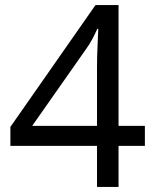

<svg xmlns="http://www.w3.org/2000/svg" viewBox="-20 -738 612 758"><path d="M552 -162H448V0H363V-162H21V-237L357 -718H448V-241H552ZM363 -466Q363 -518 365 -554.5Q367 -591 368 -624H364Q356 -605 344 -583Q332 -561 321 -546L107 -241H363Z"/></svg>

Font: Noto Sans Samaritan
Style: Regular
Weight: 400
Designer: Monotype Design Team
Foundry: Monotype Imaging Inc.
Version: Version 2.001; ttfautohint (v1.8.4.7-5d5b)